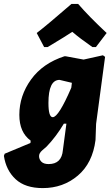

<svg xmlns="http://www.w3.org/2000/svg" viewBox="-72 -767 572 983"><path d="M154 -526 116 -598Q172 -641 294 -747H328Q384 -682 474 -598L419 -526H401Q338 -570 298 -604Q272 -586 172 -526ZM264 -479 356 -462 455 -484 466 -476 420 -133 417 -50Q402 68 326.5 132Q251 196 147 196Q57 196 8 150.5Q-41 105 -52 31L-48 20L84 -35L85 -47Q27 -89 27 -179Q27 -277 87 -360Q147 -443 258 -479ZM176 -240Q176 -167 198 -167Q228 -167 293 -318L296 -343L233 -358Q176 -358 176 -240ZM177 73Q244 73 250 1L268 -134H255Q215 -67 167 -17L144 3Q128 17 128 32Q128 49 140 61Q152 73 177 73Z"/></svg>

Font: Alegreya Sans SC Black
Style: Italic
Weight: 900
Italic angle: -7°
Designer: Juan Pablo del Peral
Foundry: Huerta Tipografica
Version: Version 2.007